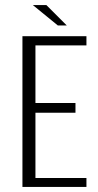

<svg xmlns="http://www.w3.org/2000/svg" viewBox="-20 -733 384 753"><path d="M68 0V-591H319V-555H119V-329H276V-291H119V-35H319V0ZM207 -633 109 -713H162L242 -633Z"/></svg>

Font: Alumni Sans Light
Style: Regular
Weight: 300
Version: Version 1.018